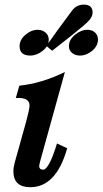

<svg xmlns="http://www.w3.org/2000/svg" viewBox="-20 -779 438 819"><path d="M47.4 -360.8 62.5 -413.6Q156.2 -422.9 256.8 -471.7L152.8 -96.7Q147.5 -77.1 147 -69.8Q147.9 -55.7 163.6 -55.2Q189 -55.2 223.1 -167L266.6 -146.5Q219.7 19.5 109.4 19.5Q37.6 19.5 37.1 -47.4Q37.1 -64.9 42.5 -84.5L91.8 -261.2Q106 -313.5 106 -329.1Q106 -364.7 47.4 -360.8ZM320.8 -542Q301.3 -542 287.6 -553Q273.9 -564 273.9 -582Q273.9 -608.9 299.6 -630.4Q325.2 -651.9 353 -651.9Q373.5 -651.9 385.7 -639.9Q397.9 -627.9 397.9 -610.8Q397.9 -583 373.3 -562.5Q348.6 -542 320.8 -542ZM288.1 -734.9Q307.1 -759.3 337.4 -759.3Q375 -759.3 375 -725.6Q375 -709 360.1 -692.1Q345.2 -675.3 290 -631.3Q261.7 -609.4 202.6 -562.5L177.7 -583Q214.8 -636.7 288.1 -734.9ZM108.9 -542Q64 -542 63.5 -581.5Q63.5 -609.4 88.4 -630.6Q113.3 -651.9 141.1 -651.9Q160.6 -651.9 174.3 -639.9Q188 -627.9 188 -609.9Q188 -583 162.4 -562.5Q136.7 -542 108.9 -542Z"/></svg>

Font: Accordance
Style: Bold-Italic
Weight: 700
Italic angle: -11°
Version: Version 1.2 (build January 31, 2020) Miklal Software Solutio